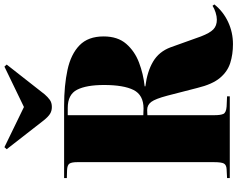

<svg xmlns="http://www.w3.org/2000/svg" viewBox="-120 -912 1047 846"><g transform="rotate(-90 403.0 -489.5)"><path d="M631 14Q586 14 548 2Q510 -10 482 -43.5Q454 -77 438 -143L404 -275Q390 -328 376.5 -346Q363 -364 341 -364Q333 -364 327 -363.5Q321 -363 318 -363V-66Q318 -41 323.5 -28.5Q329 -16 356 -14L401 -12V0H41V-12L80 -14Q99 -15 105 -26Q111 -37 111 -69V-672Q111 -697 104.5 -706.5Q98 -716 76 -717L41 -718V-730H360Q449 -730 518 -715Q587 -700 626 -662Q665 -624 665 -556Q665 -494 632.5 -456.5Q600 -419 550 -400Q500 -381 445 -375V-372Q510 -364 554 -338Q598 -312 617 -261L665 -127Q680 -88 696 -72.5Q712 -57 739 -57Q753 -57 770.5 -62.5Q788 -68 800 -76L806 -68Q775 -29 729 -7.5Q683 14 631 14ZM347 -380Q407 -380 429 -424Q451 -468 451 -554Q451 -632 430 -673Q409 -714 350 -714H318V-381Q327 -381 334.5 -380.5Q342 -380 347 -380ZM354 -784Q337 -784 324 -792Q311 -800 295 -820L168 -983L177 -993L354 -907L532 -993L541 -983L410 -816Q398 -802 385.5 -793Q373 -784 354 -784Z"/></g></svg>

Font: Literata 72pt ExtraBold
Style: Regular
Weight: 800
Designer: Latin by Veronika Burian and Jose Scaglione. Greek by Irene Vlachou. Cyrillic by Vera Evstafieva.
Foundry: TypeTogether
Version: Version 3.002